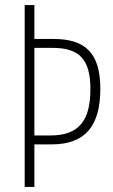

<svg xmlns="http://www.w3.org/2000/svg" viewBox="-20 -800 445 754"><path d="M374 -451C374 -592 315 -647 190 -647H115V-780H77V-66H115V-233H183C316 -233 374 -307 374 -451ZM178 -268H115V-612H186C293 -612 335 -566 335 -450C335 -329 292 -268 178 -268Z"/></svg>

Font: Noto Sans Malayalam UI ExtraCondensed ExtraLight
Style: Regular
Weight: 200
Width: 2
Designer: Jelle Bosma - Monotype Design Team
Foundry: Monotype Imaging Inc.
Version: Version 2.104